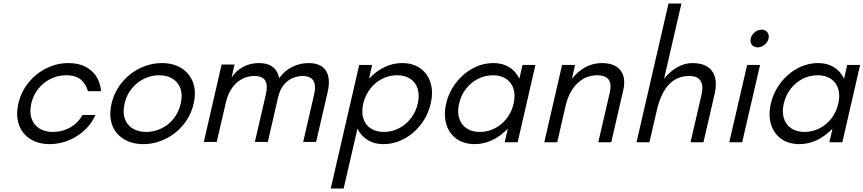

<svg xmlns="http://www.w3.org/2000/svg" viewBox="-20 -827 5019 1116"><path d="M87.4 -227.1Q103 -294.4 146.5 -347.7Q189.9 -400.9 251 -430.7Q312 -460.4 377.4 -460.4Q439 -460.4 481.4 -436.5Q523.9 -412.6 544.4 -375.2Q564.9 -337.9 566.9 -296.9H491.2Q481.4 -334.5 452.4 -362.1Q423.3 -389.6 363.3 -389.6Q318.4 -389.6 276.4 -369.6Q234.4 -349.6 204.1 -312.7Q173.8 -275.9 162.1 -226.6Q150.4 -175.8 163.3 -138.2Q176.3 -100.6 208.7 -80.3Q241.2 -60.1 287.1 -60.1Q342.8 -60.1 389.2 -86.9Q435.5 -113.8 459 -158.7H534.7Q513.7 -109.9 472.9 -71.3Q432.1 -32.7 378.9 -11Q325.7 10.7 269 10.7Q204.1 10.7 156.7 -18.6Q109.4 -47.9 90.1 -102.1Q70.8 -156.2 87.4 -227.1Z M628.4 -224.6Q644.5 -293.5 688.5 -347.2Q732.4 -400.9 793.9 -430.7Q855.5 -460.4 921.4 -460.4Q987.3 -460.4 1034.9 -430.7Q1082.5 -400.9 1102.1 -347.2Q1121.6 -293.5 1105.5 -224.6Q1089.4 -154.3 1044.7 -100.6Q1000 -46.9 938.7 -18.1Q877.4 10.7 813 10.7Q747.6 10.7 699.5 -18.6Q651.4 -47.9 631.8 -101.3Q612.3 -154.8 628.4 -224.6ZM829.1 -60.1Q875 -60.1 916.7 -79.8Q958.5 -99.6 988.8 -137Q1019 -174.3 1030.3 -224.6Q1042 -274.9 1029.1 -312Q1016.1 -349.1 983.4 -369.4Q950.7 -389.6 905.3 -389.6Q859.9 -389.6 818.1 -369.6Q776.4 -349.6 745.8 -312Q715.3 -274.4 704.1 -224.6Q692.4 -174.8 705.3 -137.5Q718.3 -100.1 751 -80.1Q783.7 -60.1 829.1 -60.1Z M1268.1 -451.7H1343.3L1326.2 -377Q1353.5 -417 1394 -438.7Q1434.6 -460.4 1484.9 -460.4Q1585 -460.4 1602.5 -372.6Q1634.3 -416.5 1679 -438.5Q1723.6 -460.4 1773.9 -460.4Q1845.7 -460.4 1874.3 -416Q1902.8 -371.6 1884.8 -293.5L1817.4 -2H1742.2L1805.7 -277.3Q1830.6 -384.8 1739.7 -385.3Q1710 -385.3 1681.2 -373.3Q1652.3 -361.3 1629.4 -333.5Q1606.4 -305.7 1596.2 -260.3L1536.6 -2H1461.4L1525.9 -280.8Q1537.6 -331.1 1521.7 -358.2Q1505.9 -385.3 1459 -385.3Q1420.4 -385.3 1387 -367.9Q1353.5 -350.6 1328.9 -315.7Q1304.2 -280.8 1292.5 -230L1239.7 -2H1164.6Z M2067.9 -449.7H2143.1L2125 -370.1Q2168 -414.6 2216.3 -437.5Q2264.6 -460.4 2316.9 -460.4Q2379.9 -460.4 2423.1 -429.7Q2466.3 -398.9 2482.7 -345.2Q2499 -291.5 2483.4 -224.6Q2467.8 -157.7 2426.8 -104Q2385.7 -50.3 2328.4 -19.8Q2271 10.7 2208 10.7Q2156.2 10.7 2118.2 -12.5Q2080.1 -35.6 2057.6 -79.1L1977.5 269H1902.3ZM2211.4 -60.1Q2256.8 -60.1 2297.9 -80.8Q2338.9 -101.6 2367.9 -138.9Q2397 -176.3 2408.2 -224.6Q2419.4 -273.9 2407.5 -311.5Q2395.5 -349.1 2364 -369.4Q2332.5 -389.6 2287.6 -389.6Q2242.2 -389.6 2201.4 -368.9Q2160.6 -348.1 2131.6 -310.5Q2102.5 -272.9 2091.3 -224.6Q2080.1 -175.3 2092 -137.9Q2104 -100.6 2135.3 -80.3Q2166.5 -60.1 2211.4 -60.1Z M2573.2 -224.6Q2588.9 -291.5 2629.9 -345.2Q2670.9 -398.9 2728.3 -429.7Q2785.6 -460.4 2848.6 -460.4Q2900.4 -460.4 2938.5 -437.5Q2976.6 -414.6 2999 -370.1L3017.1 -449.7H3092.3L2988.8 0H2913.6L2931.6 -79.1Q2889.2 -35.2 2840.3 -12.2Q2791.5 10.7 2740.2 10.7Q2677.2 10.7 2634 -19.8Q2590.8 -50.3 2574.5 -104Q2558.1 -157.7 2573.2 -224.6ZM2769 -60.1Q2814 -60.1 2854.7 -80.3Q2895.5 -100.6 2924.8 -137.9Q2954.1 -175.3 2965.3 -224.6Q2976.6 -272.9 2964.8 -310.5Q2953.1 -348.1 2921.9 -368.9Q2890.6 -389.6 2845.2 -389.6Q2800.3 -389.6 2759.5 -369.4Q2718.8 -349.1 2689.2 -311.5Q2659.7 -273.9 2648.4 -224.6Q2637.2 -176.3 2649.2 -138.9Q2661.1 -101.6 2692.4 -80.8Q2723.6 -60.1 2769 -60.1Z M3247.1 -449.7H3322.3L3304.2 -369.1Q3338.9 -412.6 3382.8 -436.5Q3426.8 -460.4 3479 -460.4Q3529.8 -460.4 3561.3 -440.7Q3592.8 -420.9 3603.3 -385.3Q3613.8 -349.6 3602.5 -301.8L3532.7 0H3457.5L3524.4 -289.1Q3536.1 -340.3 3517.1 -365Q3498 -389.6 3451.7 -389.6Q3403.3 -389.6 3365.5 -365.7Q3327.6 -341.8 3303.7 -302.7Q3279.8 -263.7 3268.6 -216.8L3218.8 0H3143.6Z M3865.7 -806.6H3940.9L3839.8 -369.1Q3874 -412.1 3916.7 -436.3Q3959.5 -460.4 4004.9 -460.4Q4060.1 -460.4 4093.3 -438Q4126.5 -415.5 4136.5 -375.5Q4146.5 -335.4 4133.8 -281.2L4068.8 0H3993.7L4058.1 -278.8Q4069.3 -327.1 4052.7 -356.2Q4036.1 -385.3 3985.8 -385.3Q3843.8 -385.3 3797.9 -186.5L3754.9 0H3679.7Z M4322.8 -449.7H4397.9L4293.9 0H4218.8ZM4343.8 -603Q4348.6 -624.5 4366.9 -639.6Q4385.3 -654.8 4407.7 -654.8Q4428.7 -654.8 4440.4 -639.6Q4452.1 -624.5 4447.3 -603Q4442.4 -581.5 4423.8 -566.7Q4405.3 -551.8 4383.8 -551.8Q4361.8 -551.8 4350.3 -566.4Q4338.9 -581.1 4343.8 -603Z M4460.4 -224.6Q4476.1 -291.5 4517.1 -345.2Q4558.1 -398.9 4615.5 -429.7Q4672.9 -460.4 4735.8 -460.4Q4787.6 -460.4 4825.7 -437.5Q4863.8 -414.6 4886.2 -370.1L4904.3 -449.7H4979.5L4876 0H4800.8L4818.8 -79.1Q4776.4 -35.2 4727.5 -12.2Q4678.7 10.7 4627.4 10.7Q4564.5 10.7 4521.2 -19.8Q4478 -50.3 4461.7 -104Q4445.3 -157.7 4460.4 -224.6ZM4656.2 -60.1Q4701.2 -60.1 4741.9 -80.3Q4782.7 -100.6 4812 -137.9Q4841.3 -175.3 4852.5 -224.6Q4863.8 -272.9 4852.1 -310.5Q4840.3 -348.1 4809.1 -368.9Q4777.8 -389.6 4732.4 -389.6Q4687.5 -389.6 4646.7 -369.4Q4606 -349.1 4576.4 -311.5Q4546.9 -273.9 4535.6 -224.6Q4524.4 -176.3 4536.4 -138.9Q4548.3 -101.6 4579.6 -80.8Q4610.8 -60.1 4656.2 -60.1Z"/></svg>

Font: Glacial Indifference
Style: Italic
Weight: 400
Designer: Alfredo Marco Pradil
Foundry: Alfredo Marco Pradil
Version: Version 1.312